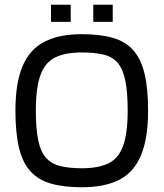

<svg xmlns="http://www.w3.org/2000/svg" viewBox="-20 -781 689 809"><path d="M325 8Q248 8 194.5 -7.5Q141 -23 108 -59.5Q75 -96 60 -158.5Q45 -221 45 -315Q45 -431 75 -502Q105 -573 167 -605Q229 -637 325 -637Q402 -637 455.5 -621.5Q509 -606 541.5 -569.5Q574 -533 589 -470.5Q604 -408 604 -315Q604 -199 574.5 -127.5Q545 -56 483.5 -24Q422 8 325 8ZM325 -72Q394 -72 436.5 -92.5Q479 -113 498.5 -166Q518 -219 518 -315Q518 -393 508 -441.5Q498 -490 476 -516Q454 -542 416.5 -551Q379 -560 325 -560Q256 -560 213.5 -539.5Q171 -519 151 -466Q131 -413 131 -315Q131 -238 141 -190Q151 -142 173.5 -116.5Q196 -91 233 -81.5Q270 -72 325 -72ZM455 -689H373V-761H455ZM278 -689H195V-761H278Z"/></svg>

Font: Blinker
Style: Regular
Weight: 400
Designer: Juergen Huber
Foundry: supertype
Version: 1.017